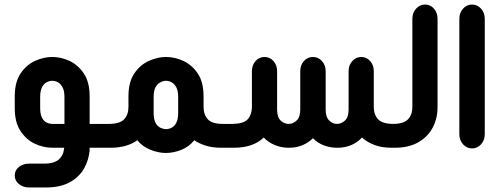

<svg xmlns="http://www.w3.org/2000/svg" viewBox="-20 -651 2203 846"><path d="M467 0H375V12Q371 55 350 92Q329 129 287.5 152Q246 175 183 175H108Q82 175 63.5 160Q45 145 45 122Q45 99 63.5 84.5Q82 70 108 70H174Q199 70 215.5 64.5Q232 59 241 50Q250 41 255 31Q260 21 261 11L263 0H210Q172 0 134 -17.5Q96 -35 70.5 -73.5Q45 -112 45 -174V-226Q45 -289 70.5 -327Q96 -365 134 -382.5Q172 -400 210 -400Q249 -400 286.5 -382.5Q324 -365 349.5 -327Q375 -289 375 -226V-105H467ZM264 -105V-223Q264 -251 255.5 -266.5Q247 -282 235 -288.5Q223 -295 211 -295Q198 -295 185.5 -288.5Q173 -282 165 -266.5Q157 -251 157 -223V-176Q157 -148 165 -132.5Q173 -117 185.5 -111Q198 -105 211 -105Z M967 -105V0H954Q917 0 887.5 -9Q858 -18 836 -33Q814 -5 779.5 9Q745 23 711 23Q678 23 643 9Q608 -5 585 -33Q565 -18 535 -9Q505 0 468 0H455V-105H459Q508 -105 527 -125.5Q546 -146 546 -180V-226Q546 -289 571.5 -327Q597 -365 635.5 -382.5Q674 -400 711 -400Q750 -400 788 -382.5Q826 -365 851.5 -327Q877 -289 877 -226V-180Q877 -146 895.5 -125.5Q914 -105 963 -105ZM765 -153V-223Q765 -252 756.5 -267Q748 -282 736 -288.5Q724 -295 711 -295Q700 -295 687 -288.5Q674 -282 665.5 -267Q657 -252 657 -223V-153Q657 -125 665.5 -109.5Q674 -94 687 -88Q700 -82 711 -82Q724 -82 736 -88Q748 -94 756.5 -109.5Q765 -125 765 -153Z M955 0V-105H1005Q1054 -106 1071.5 -125.5Q1089 -145 1090 -178V-337Q1090 -364 1106 -382Q1122 -400 1145 -400Q1169 -400 1185 -382Q1201 -364 1201 -337V-169Q1201 -134 1217 -119.5Q1233 -105 1252 -105Q1271 -105 1287 -120Q1303 -135 1303 -168V-337Q1303 -364 1319 -382Q1335 -400 1359 -400Q1382 -400 1398.5 -382Q1415 -364 1415 -337V-168Q1415 -135 1430.5 -120Q1446 -105 1465 -105Q1484 -105 1500 -120Q1516 -135 1516 -168V-337Q1516 -364 1532.5 -382Q1549 -400 1572 -400Q1595 -400 1611 -382Q1627 -364 1627 -337V-180Q1627 -146 1646 -125.5Q1665 -105 1714 -105H1718V0H1705Q1663 0 1630.5 -12Q1598 -24 1575 -45Q1555 -23 1527 -11.5Q1499 0 1469 0H1464Q1435 0 1407 -10.5Q1379 -21 1359 -42Q1339 -22 1312 -11Q1285 0 1255 0H1251Q1219 0 1190.5 -12Q1162 -24 1142 -45Q1118 -22 1085 -11Q1052 0 1012 0Z M1706 0V-105H1710Q1759 -105 1778 -125.5Q1797 -146 1797 -180V-568Q1797 -595 1813.5 -613Q1830 -631 1853 -631Q1876 -631 1892 -613Q1908 -595 1908 -568V-179Q1908 -130 1887 -89.5Q1866 -49 1824 -24.5Q1782 0 1719 0Z M2004 -568Q2004 -595 2020.5 -613Q2037 -631 2060 -631Q2083 -631 2099.5 -613Q2116 -595 2116 -568V-60Q2116 -33 2099.5 -15Q2083 3 2060 3Q2037 3 2020.5 -15Q2004 -33 2004 -60Z"/></svg>

Font: Beiruti
Style: Bold
Weight: 700
Designer: Arlette Boutros
Foundry: Boutros
Version: Version 1.41